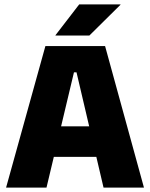

<svg xmlns="http://www.w3.org/2000/svg" viewBox="-20 -847 678 867"><path d="M7.5 0 185 -639H454.5L630 0H447.5L325.5 -520.5H314L190 0ZM175 -138.5V-276.5H461.5V-138.5ZM337.5 -827H524V-825.5L383.5 -686.5H230.5V-688Z"/></svg>

Font: Anek Gurmukhi Medium ExtraBold
Style: Regular
Weight: 800
Version: Version 1.003